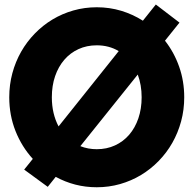

<svg xmlns="http://www.w3.org/2000/svg" viewBox="-20 -795 836 830"><path d="M693.2 -619.1Q732.7 -568.6 754.5 -506.6Q776.4 -444.5 776.4 -374.5Q776.4 -320.5 763 -270.7Q749.5 -220.9 725 -177.7Q700.5 -134.5 665.9 -99.1Q631.4 -63.6 589.5 -38.4Q547.7 -13.2 499.1 0.7Q450.5 14.5 398.2 14.5Q350 14.5 305.5 3Q260.9 -8.6 220.9 -30.5L186.4 12.7L84.5 -61.8L121.8 -108.2Q74.1 -160.5 47 -228.6Q20 -296.8 20 -374.5Q20 -428.6 33.4 -478.4Q46.8 -528.2 71.4 -571.4Q95.9 -614.5 130.5 -650Q165 -685.5 206.8 -710.7Q248.6 -735.9 297.3 -749.8Q345.9 -763.6 398.2 -763.6Q453.6 -763.6 503.9 -748.4Q554.1 -733.2 597.7 -705.5L653.6 -775.5L755.9 -697.3ZM493.2 -574.1Q451.4 -599.1 398.2 -599.1Q355 -599.1 319.3 -582.7Q283.6 -566.4 258 -536.6Q232.3 -506.8 218.2 -465.7Q204.1 -424.5 204.1 -374.5Q204.1 -338.2 211.6 -306.6Q219.1 -275 233.2 -248.6ZM398.2 -150Q441.4 -150 477 -166.4Q512.7 -182.7 538.4 -212.5Q564.1 -242.3 578.2 -283.6Q592.3 -325 592.3 -374.5Q592.3 -427.7 575.5 -472.7L327.3 -163.2Q360.5 -150 398.2 -150Z"/></svg>

Font: Spartan ExtBd
Style: Regular
Weight: 800
Designer: Matt Bailey, Mirko Velimirovic
Foundry: Matt Bailey
Version: Version 1.005